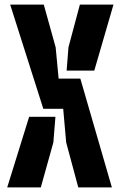

<svg xmlns="http://www.w3.org/2000/svg" viewBox="-20 -820 528 840"><path d="M24.5 -800H171.5L223.5 -613L236.5 -476H331.5L469.5 0H322.5L269.5 -197L256.5 -344H169.5ZM271.5 -511 279.5 -613 329.5 -800H476.5L392.5 -511ZM11.5 0 107.5 -309H222.5L213.5 -197L158.5 0Z"/></svg>

Font: Big Shoulders Stencil Display Black
Style: Regular
Weight: 900
Designer: Patric King
Foundry: XO Type Co
Version: Version 1.000